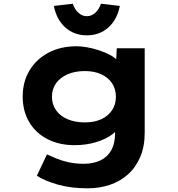

<svg xmlns="http://www.w3.org/2000/svg" viewBox="-20 -793 966 1043"><path d="M455.9 230Q365.7 230 295.1 210.1Q224.5 190.1 180.2 161.8L235 45.7Q257.1 56.1 286.7 68.2Q316.3 80.4 353.2 88.5Q390.2 96.7 435.2 96.7Q487.6 96.7 526.1 78Q564.5 59.4 584.8 22.6Q605.1 -14.3 605.1 -69.1V-129L635.7 -123.8Q628.4 -92.5 592.4 -64.9Q556.5 -37.3 502.1 -20.8Q447.7 -4.4 384.5 -4.4Q301.8 -4.4 237.8 -37.3Q173.8 -70.3 138.6 -130Q103.3 -189.7 103.3 -268.2Q103.3 -349.3 140.6 -410.8Q177.8 -472.3 243.7 -507Q309.7 -541.7 395.4 -541.7Q420.4 -541.7 451.8 -536.4Q483.2 -531 515.6 -520.5Q548.1 -509.9 576.2 -495.3Q604.4 -480.6 621.9 -461.1Q639.4 -441.5 640.9 -419.2L608 -410.6L614.3 -530.7H766.1V-72.5Q766.1 3.4 741.5 60.4Q716.8 117.4 674.3 155.1Q631.8 192.9 575.7 211.4Q519.5 230 455.9 230ZM440.5 -128.1Q492.6 -128.1 530.1 -145.3Q567.6 -162.6 588.7 -194.2Q609.7 -225.8 609.7 -267Q609.7 -309.3 589 -340.4Q568.2 -371.5 530.7 -389.2Q493.1 -407 440.5 -407Q387.2 -407 346.7 -389.2Q306.2 -371.5 284.2 -340.1Q262.2 -308.8 262.2 -267Q262.2 -226.2 284.2 -194.6Q306.2 -163 346.7 -145.5Q387.2 -128.1 440.5 -128.1ZM451.8 -601.1Q382.6 -601.1 334.9 -643.7Q287.1 -686.4 272.6 -760.8L375.3 -772.8Q386 -741.3 406.5 -723.1Q426.9 -705 451.8 -705Q476.6 -705 497.1 -723.1Q517.6 -741.3 528.3 -772.8L631 -760.8Q616.4 -686.4 568.7 -643.7Q520.9 -601.1 451.8 -601.1Z"/></svg>

Font: Lexend Peta
Style: Regular
Weight: 400
Designer: Bonnie Shaver-Troup, Thomas Jockin
Foundry: Lexend
Version: Version 1.007